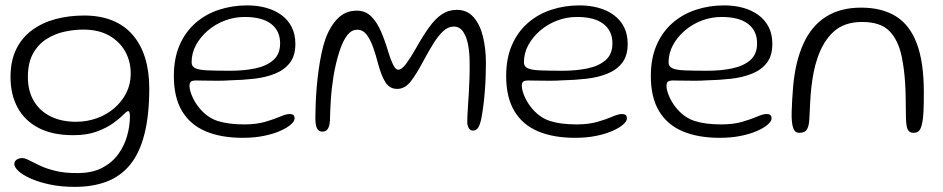

<svg xmlns="http://www.w3.org/2000/svg" viewBox="-20 -494 3586 730"><path d="M264 216.5Q211 216.5 168.5 207.2Q126 198 96 184.5Q66 171 50.2 156.2Q34.5 141.5 34.5 130Q34.5 122.5 38.5 117.5Q42.5 112.5 49.2 109.8Q56 107 64.5 107Q75 107 91.5 115.8Q108 124.5 132.5 136Q157 147.5 192.2 156Q227.5 164.5 275.5 164Q330 164 367.8 144.5Q405.5 125 429 93Q452.5 61 463.2 23Q474 -15 474 -52.5Q474 -58.5 473.2 -62.5Q472.5 -66.5 471.2 -69Q470 -71.5 467 -71.5Q462 -71.5 448.5 -57.5Q435 -43.5 410.5 -25.8Q386 -8 348.5 6Q311 20 258.5 20Q180 20 127 -7.5Q74 -35 47 -84.8Q20 -134.5 20 -201Q20 -263 42 -307.5Q64 -352 103 -380.2Q142 -408.5 192.5 -421.8Q243 -435 299.5 -435Q361 -435 407.5 -416Q454 -397 485 -360.8Q516 -324.5 531.8 -273.5Q547.5 -222.5 547.5 -158.5Q547.5 -56 529.2 15.8Q511 87.5 475 131.8Q439 176 386.2 196.2Q333.5 216.5 264 216.5ZM269 -31Q310 -31 347.5 -44.2Q385 -57.5 414 -82.2Q443 -107 460 -140.5Q477 -174 477 -213.5Q477 -261 455.8 -298.8Q434.5 -336.5 394.5 -359Q354.5 -381.5 296.5 -381.5Q263 -381.5 226.2 -373.8Q189.5 -366 157.5 -346Q125.5 -326 105.8 -290.8Q86 -255.5 86 -200.5Q86 -148.5 108.5 -110.2Q131 -72 172.2 -51.5Q213.5 -31 269 -31Z M903 30Q820.5 30 762 5.2Q703.5 -19.5 672.2 -71.5Q641 -123.5 641 -205Q641 -272.5 663 -322.8Q685 -373 723.2 -406.5Q761.5 -440 812.2 -456.8Q863 -473.5 920 -473.5Q959 -473.5 992.2 -464.2Q1025.5 -455 1050.5 -436.5Q1075.5 -418 1089.2 -390.8Q1103 -363.5 1103 -327Q1103 -282 1082 -255Q1061 -228 1025.5 -213.8Q990 -199.5 945.2 -194.5Q900.5 -189.5 852.5 -188.5Q833 -187 807.2 -187Q781.5 -187 758.8 -187.5Q736 -188 725.5 -188Q711 -188 705.8 -183.5Q700.5 -179 700.5 -167.5Q700.5 -152.5 709.5 -130.5Q718.5 -108.5 734.5 -87.5Q766 -47.5 807 -34.2Q848 -21 909 -21Q955 -21 989 -31Q1023 -41 1045.5 -50.8Q1068 -60.5 1081 -60.5Q1090.5 -60.5 1095.2 -56.8Q1100 -53 1100 -43.5Q1100 -33 1085.8 -20.5Q1071.5 -8 1045.8 3.5Q1020 15 983.8 22.5Q947.5 30 903 30ZM856 -225Q908 -225 950.8 -234Q993.5 -243 1019.2 -265.5Q1045 -288 1045 -329Q1045 -377 1010.8 -403.2Q976.5 -429.5 910 -429.5Q871 -429.5 834.8 -415.8Q798.5 -402 770.2 -377.8Q742 -353.5 725.2 -322.8Q708.5 -292 708.5 -257Q708.5 -241.5 722.2 -234.8Q736 -228 768.2 -226.5Q800.5 -225 856 -225Z M1205.5 6.5Q1197.5 6.5 1191.5 1.8Q1185.5 -3 1182.2 -14.2Q1179 -25.5 1179 -44Q1179 -69.5 1180.2 -100Q1181.5 -130.5 1184.2 -163.2Q1187 -196 1191.5 -228.2Q1196 -260.5 1202.2 -290.2Q1208.5 -320 1217 -345Q1235.5 -395.5 1264.8 -424.5Q1294 -453.5 1336.5 -453.5Q1369.5 -453.5 1391.5 -431.5Q1413.5 -409.5 1428.8 -374Q1444 -338.5 1456 -297.5Q1464 -270.5 1473.8 -249.8Q1483.5 -229 1494 -229Q1507.5 -229 1524.8 -252.5Q1542 -276 1559.5 -307Q1587 -356 1610.8 -389.2Q1634.5 -422.5 1659.8 -439.5Q1685 -456.5 1717 -456.5Q1756.5 -456.5 1781 -428.2Q1805.5 -400 1816.5 -354Q1827.5 -308 1827.5 -254.5Q1827.5 -229.5 1826.5 -201.8Q1825.5 -174 1823.2 -145.5Q1821 -117 1817.5 -90.2Q1814 -63.5 1809.5 -40.5Q1803.5 -15 1796.2 -6.2Q1789 2.5 1778.5 2.5Q1769 2.5 1763.8 -4.8Q1758.5 -12 1756.5 -25Q1756.5 -37.5 1757.2 -54.8Q1758 -72 1759.5 -93.5Q1761 -115 1762.5 -140.5Q1764 -166 1765 -195.8Q1766 -225.5 1765.5 -259Q1765.5 -291.5 1760 -322.2Q1754.5 -353 1741.2 -373Q1728 -393 1705 -393Q1683.5 -393 1664.5 -375Q1645.5 -357 1627.2 -327.5Q1609 -298 1590.5 -263.5Q1563.5 -212.5 1541.5 -184.2Q1519.5 -156 1490 -156Q1462 -156 1446.2 -180Q1430.5 -204 1418 -250Q1409 -285 1398.5 -314.5Q1388 -344 1373.8 -362.5Q1359.5 -381 1338 -381Q1317 -381 1300.8 -360.8Q1284.5 -340.5 1271 -300Q1256 -253 1248.2 -205.2Q1240.5 -157.5 1237.8 -114Q1235 -70.5 1234.5 -35.5Q1233 -14 1226.2 -3.8Q1219.5 6.5 1205.5 6.5Z M2166.5 30Q2084 30 2025.5 5.2Q1967 -19.5 1935.8 -71.5Q1904.5 -123.5 1904.5 -205Q1904.5 -272.5 1926.5 -322.8Q1948.5 -373 1986.8 -406.5Q2025 -440 2075.8 -456.8Q2126.5 -473.5 2183.5 -473.5Q2222.5 -473.5 2255.8 -464.2Q2289 -455 2314 -436.5Q2339 -418 2352.8 -390.8Q2366.5 -363.5 2366.5 -327Q2366.5 -282 2345.5 -255Q2324.5 -228 2289 -213.8Q2253.5 -199.5 2208.8 -194.5Q2164 -189.5 2116 -188.5Q2096.5 -187 2070.8 -187Q2045 -187 2022.2 -187.5Q1999.5 -188 1989 -188Q1974.5 -188 1969.2 -183.5Q1964 -179 1964 -167.5Q1964 -152.5 1973 -130.5Q1982 -108.5 1998 -87.5Q2029.5 -47.5 2070.5 -34.2Q2111.5 -21 2172.5 -21Q2218.5 -21 2252.5 -31Q2286.5 -41 2309 -50.8Q2331.5 -60.5 2344.5 -60.5Q2354 -60.5 2358.8 -56.8Q2363.5 -53 2363.5 -43.5Q2363.5 -33 2349.2 -20.5Q2335 -8 2309.2 3.5Q2283.5 15 2247.2 22.5Q2211 30 2166.5 30ZM2119.5 -225Q2171.5 -225 2214.2 -234Q2257 -243 2282.8 -265.5Q2308.5 -288 2308.5 -329Q2308.5 -377 2274.2 -403.2Q2240 -429.5 2173.5 -429.5Q2134.5 -429.5 2098.2 -415.8Q2062 -402 2033.8 -377.8Q2005.5 -353.5 1988.8 -322.8Q1972 -292 1972 -257Q1972 -241.5 1985.8 -234.8Q1999.5 -228 2031.8 -226.5Q2064 -225 2119.5 -225Z M2716.5 30Q2634 30 2575.5 5.2Q2517 -19.5 2485.8 -71.5Q2454.5 -123.5 2454.5 -205Q2454.5 -272.5 2476.5 -322.8Q2498.5 -373 2536.8 -406.5Q2575 -440 2625.8 -456.8Q2676.5 -473.5 2733.5 -473.5Q2772.5 -473.5 2805.8 -464.2Q2839 -455 2864 -436.5Q2889 -418 2902.8 -390.8Q2916.5 -363.5 2916.5 -327Q2916.5 -282 2895.5 -255Q2874.5 -228 2839 -213.8Q2803.5 -199.5 2758.8 -194.5Q2714 -189.5 2666 -188.5Q2646.5 -187 2620.8 -187Q2595 -187 2572.2 -187.5Q2549.5 -188 2539 -188Q2524.5 -188 2519.2 -183.5Q2514 -179 2514 -167.5Q2514 -152.5 2523 -130.5Q2532 -108.5 2548 -87.5Q2579.5 -47.5 2620.5 -34.2Q2661.5 -21 2722.5 -21Q2768.5 -21 2802.5 -31Q2836.5 -41 2859 -50.8Q2881.5 -60.5 2894.5 -60.5Q2904 -60.5 2908.8 -56.8Q2913.5 -53 2913.5 -43.5Q2913.5 -33 2899.2 -20.5Q2885 -8 2859.2 3.5Q2833.5 15 2797.2 22.5Q2761 30 2716.5 30ZM2669.5 -225Q2721.5 -225 2764.2 -234Q2807 -243 2832.8 -265.5Q2858.5 -288 2858.5 -329Q2858.5 -377 2824.2 -403.2Q2790 -429.5 2723.5 -429.5Q2684.5 -429.5 2648.2 -415.8Q2612 -402 2583.8 -377.8Q2555.5 -353.5 2538.8 -322.8Q2522 -292 2522 -257Q2522 -241.5 2535.8 -234.8Q2549.5 -228 2581.8 -226.5Q2614 -225 2669.5 -225Z M3019.5 11Q3005.5 11 2999 -0.2Q2992.5 -11.5 2990.5 -37Q2989.5 -51 2990 -69.2Q2990.5 -87.5 2991.8 -111.5Q2993 -135.5 2995.5 -164.5Q3004 -261 3034.8 -328.2Q3065.5 -395.5 3120.2 -430.2Q3175 -465 3254 -465Q3333 -465 3386 -432.2Q3439 -399.5 3465.8 -328.5Q3492.5 -257.5 3492.5 -142.5Q3492.5 -120.5 3492.2 -102.2Q3492 -84 3491.2 -69.2Q3490.5 -54.5 3489 -43Q3485 -12.5 3477.5 -0.8Q3470 11 3454 11Q3442 11 3436 5Q3430 -1 3427.5 -13.5Q3425 -26 3424.5 -45Q3424 -88.5 3423.5 -121.5Q3423 -154.5 3421.2 -180.5Q3419.5 -206.5 3416.5 -229.8Q3413.5 -253 3408.5 -278Q3395.5 -341.5 3361.5 -376Q3327.5 -410.5 3258 -410.5Q3189.5 -410.5 3149.2 -373.2Q3109 -336 3088 -273Q3079 -247 3073.8 -220Q3068.5 -193 3065.2 -165Q3062 -137 3060.5 -107.2Q3059 -77.5 3057.5 -46.5Q3056.5 -22.5 3051.8 -10Q3047 2.5 3039 6.8Q3031 11 3019.5 11Z"/></svg>

Font: Gluten ExtraLight
Style: Regular
Weight: 250
Designer: Tyler Finck
Foundry: Etcetera Type Company
Version: Version 1.300